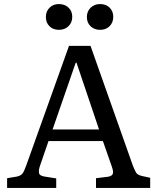

<svg xmlns="http://www.w3.org/2000/svg" viewBox="-20 -926 775 946"><path d="M15 0V-48L63 -56Q81 -60 89.5 -69.5Q98 -79 109 -110L320 -700H426L635 -109Q645 -84 651.5 -74Q658 -64 679 -59L720 -50V0H453V-48L511 -55Q531 -58 535.5 -69Q540 -80 531 -105L487 -231H219L177 -109Q170 -89 172 -74.5Q174 -60 200 -56L257 -47V0ZM239 -288H468L357 -617H353ZM473 -779Q445 -779 426.5 -796.5Q408 -814 408 -842Q408 -870 426.5 -888Q445 -906 473 -906Q502 -906 520 -888.5Q538 -871 538 -843Q538 -815 520 -797Q502 -779 473 -779ZM270 -779Q242 -779 224 -796.5Q206 -814 206 -842Q206 -870 224 -888Q242 -906 270 -906Q299 -906 317.5 -888.5Q336 -871 336 -843Q336 -815 317.5 -797Q299 -779 270 -779Z"/></svg>

Font: Literata 12pt
Style: Regular
Weight: 400
Designer: Latin by Veronika Burian and Jose Scaglione. Greek by Irene Vlachou. Cyrillic by Vera Evstafieva.
Foundry: TypeTogether
Version: Version 3.002